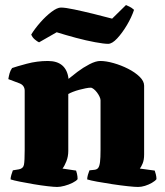

<svg xmlns="http://www.w3.org/2000/svg" viewBox="-20 -742 655 762"><path d="M207 0Q195 0 169 -3Q143 -6 113.5 -11Q84 -16 59 -21Q34 -26 22 -30Q22 -38 25 -48Q28 -58 31 -66L55 -70Q72 -73 75 -88Q78 -103 78 -147V-382Q78 -392 73 -399.5Q68 -407 58 -411L13 -428Q15 -440 18 -451Q21 -462 28 -472Q45 -478 86 -489Q127 -500 170 -500Q207 -500 227.5 -482Q248 -464 252 -429Q265 -440 287.5 -457Q310 -474 335 -487Q360 -500 378 -500Q401 -500 431 -491.5Q461 -483 488.5 -469Q516 -455 534 -437.5Q552 -420 552 -402V-129Q552 -107 546 -93Q540 -79 535 -73L594 -65Q596 -60 598.5 -50Q601 -40 601 -31Q596 -24 583 -16.5Q570 -9 555.5 -4.5Q541 0 528 0Q515 0 487 -3Q459 -6 426 -11Q393 -16 365.5 -21Q338 -26 326 -30Q326 -38 329 -48.5Q332 -59 335 -66L354 -68Q365 -69 370 -76Q375 -83 377 -99.5Q379 -116 379 -147V-344Q379 -350 375 -358.5Q371 -367 365 -375Q359 -383 352 -388.5Q345 -394 340 -394Q332 -394 319.5 -391.5Q307 -389 294 -385.5Q281 -382 269.5 -377.5Q258 -373 251 -369V-143Q251 -121 243.5 -102Q236 -83 228 -73L282 -65Q283 -63 285.5 -52.5Q288 -42 288 -31Q283 -24 268 -16.5Q253 -9 236 -4.5Q219 0 207 0ZM409 -568Q393 -568 357.5 -574.5Q322 -581 281 -592Q240 -603 205 -614L135 -574Q128 -577 118 -585.5Q108 -594 104 -605Q118 -628 140 -653Q162 -678 184.5 -695Q207 -712 222 -712Q239 -712 274.5 -704.5Q310 -697 351 -687Q392 -677 425 -668L480 -722Q486 -719 494 -715.5Q502 -712 512 -703Q502 -673 483.5 -642Q465 -611 445 -589.5Q425 -568 409 -568Z"/></svg>

Font: Texturina Medium 12pt Black
Style: Regular
Weight: 900
Version: Version 1.002